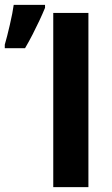

<svg xmlns="http://www.w3.org/2000/svg" viewBox="-23 -767 459 787"><path d="M195.3 0V-713.9H339.4V0ZM-3.4 -569.3V-584Q1 -598.1 6.3 -619.6Q11.7 -641.1 17.3 -665Q22.9 -689 27.1 -710.7Q31.2 -732.4 33.2 -747.1H161.6V-734.9Q151.4 -710 138.4 -682.4Q125.5 -654.8 110.8 -626.2Q96.2 -597.7 79.6 -569.3Z"/></svg>

Font: Open Sans SemiCondensed
Style: Bold
Weight: 700
Width: 4
Designer: Monotype Design Team
Foundry: Monotype Imaging Inc.
Version: Version 3.003